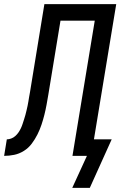

<svg xmlns="http://www.w3.org/2000/svg" viewBox="-60 -755 583 930"><path d="M290 155 361 0H291L399 -655H233L174 -296Q170 -272 165.5 -247.5Q161 -223 155 -199Q149 -175 141 -151Q133 -127 121.5 -104Q110 -81 94 -59.5Q78 -38 55.5 -24Q33 -10 8.5 -5Q-16 0 -40 0L-27 -80Q-17 -80 -6 -84Q5 -88 14 -96Q23 -104 29.5 -113.5Q36 -123 41 -133.5Q46 -144 49.5 -155Q53 -166 56.5 -176.5Q60 -187 63 -198Q66 -209 68.5 -220Q71 -231 73.5 -242Q76 -253 77.5 -263.5Q79 -274 81 -285Q83 -296 85 -307L155 -735H503L395 -80H481L375 155Z"/></svg>

Font: Iosevka Term Curly Medium
Style: Italic
Weight: 500
Italic angle: -9°
Designer: Belleve Invis
Foundry: Belleve Invis
Version: Version 32.3.0